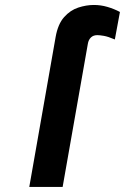

<svg xmlns="http://www.w3.org/2000/svg" viewBox="-20 -734 491 754"><path d="M95 0 198.5 -589Q207.5 -639.5 231.8 -666.8Q256 -694 287.2 -704.2Q318.5 -714.5 348.5 -714.5Q376 -714.5 402.2 -706.8Q428.5 -699 451 -687L431 -579Q404 -590.5 387.8 -593.2Q371.5 -596 362 -596Q346.5 -596 337 -586.8Q327.5 -577.5 325 -562L226 0Z"/></svg>

Font: Overpass ExtraBold
Style: Italic
Weight: 800
Italic angle: -10°
Designer: Delve Withrington, Dave Bailey, Thomas Jockin
Foundry: Delve Fonts LLC
Version: Version 4.000